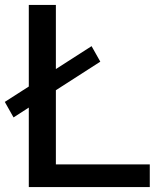

<svg xmlns="http://www.w3.org/2000/svg" viewBox="-32 -760 636 780"><path d="M195 -92H576.5V0H85V-323L23 -283L-12.5 -346L85 -408.5V-740H195V-479.5L340 -572.5L375.5 -509.5L195 -393.5Z"/></svg>

Font: Encode Sans Semi Expanded Medium
Style: Regular
Weight: 500
Width: 6
Designer: Multiple Designers
Foundry: Impallari Type
Version: Version 2.000